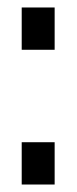

<svg xmlns="http://www.w3.org/2000/svg" viewBox="-20 -493 205 513"><path d="M126 -113H38V0H126ZM38 -360H126V-473H38Z"/></svg>

Font: Non Bureau Light
Style: Regular
Weight: 300
Designer: Jona Saucedo
Foundry: Non Foundry
Version: Version 1.000;FEAKit 1.0